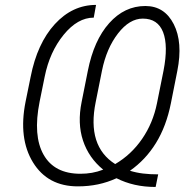

<svg xmlns="http://www.w3.org/2000/svg" viewBox="-20 -741 744 774"><path d="M607.4 12.7Q562.5 12.7 523.4 3.9Q484.4 -4.9 449.7 -22.5Q413.6 -5.9 375 2.2Q336.4 10.3 293.9 10.3Q172.4 10.3 113 -86.4Q53.7 -183.1 83 -330.6L103.5 -431.2Q129.9 -565.9 200.9 -643.6Q272 -721.2 367.2 -721.2L357.9 -669.9Q293 -669.9 236.6 -600.8Q180.2 -531.7 160.2 -432.1L139.6 -330.6Q112.3 -193.8 155.8 -117.2Q199.2 -40.5 304.2 -40.5Q328.1 -40.5 350.6 -44.4Q373 -48.3 396 -57.1Q337.9 -104.5 314.7 -174.1Q291.5 -243.7 309.1 -330.1L334 -455.1Q358.4 -578.6 420.2 -647.7Q481.9 -716.8 565.9 -716.8Q643.1 -716.8 680.4 -643.6Q717.8 -570.3 694.8 -455.1L668.9 -324.7Q650.4 -231.9 608.6 -164.3Q566.9 -96.7 503.9 -52.7Q528.8 -44.9 556.6 -41.5Q584.5 -38.1 617.7 -38.1ZM365.7 -329.1Q347.7 -240.7 367.4 -178.2Q387.2 -115.7 444.3 -79.6Q508.8 -117.2 552.7 -180.9Q596.7 -244.6 612.8 -324.7L639.2 -456.1Q658.7 -556.6 637.5 -611.3Q616.2 -666 555.7 -666Q502 -666 455.6 -606Q409.2 -545.9 391.1 -456.1Z"/></svg>

Font: Franko
Style: Light Italic
Weight: 300
Designer: Google
Version: Version 1.200310; 2013